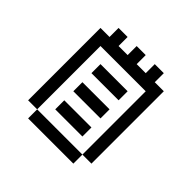

<svg xmlns="http://www.w3.org/2000/svg" viewBox="-107 -410 536 536"><g transform="rotate(45 160.5 -142.5)"><path d="M71.4 0V-250H250V0H285.7V-285.7H250V-321.4H214.3V-285.7H178.6V-321.4H142.9V-285.7H107.1V-321.4H71.4V-285.7H35.7V0ZM71.4 0V35.7H250V0ZM107.1 -71.4V-35.7H214.3V-71.4ZM107.1 -142.9V-107.1H214.3V-142.9ZM107.1 -214.3V-178.6H214.3V-214.3Z"/></g></svg>

Font: Gossip Icons Low Pixel
Style: Regular
Weight: 500
Designer: Deborah Khodanovich
Version: Version 1.001;Glyphs 3.3.1 (3343)